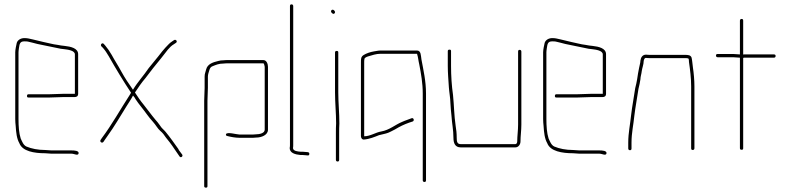

<svg xmlns="http://www.w3.org/2000/svg" viewBox="-20 -689 3632 882"><path d="M187 0C155 0 124 -6 101 -16C87 -23 82 -38 75 -53C67 -78 65 -110 65 -142V-449C65 -454 66 -460 67 -468C70 -487 71 -499 92 -499C98 -499 103 -499 108 -498C120 -495 138 -491 152 -487C187 -479 224 -473 259 -465L276 -463C292 -461 324 -457 324 -439V-258H268C255 -258 220 -256 206 -256H111C106 -256 104 -253 104 -248C104 -243 106 -241 111 -241H206C220 -241 255 -243 268 -243H322C333 -243 339 -248 339 -257V-440C339 -468 304 -475 278 -478L261 -480C255 -481 249 -482 244 -483C224 -485 201 -492 180 -496C165 -499 145 -505 130 -508C114 -511 109 -514 92 -514C75 -514 61 -505 57 -492C55 -483 50 -461 50 -449V-142C50 -131 51 -120 52 -111C54 -79 57 -52 69 -31C83 6 137 15 187 15C198 15 206 17 217 17H309C321 17 338 28 341 16C344 3 321 2 309 2H217C206 2 198 0 187 0Z M780 -505 771 -499C764 -494 758 -490 754 -485C743 -474 736 -466 725 -453L707 -430C694 -415 676 -391 663 -376C641 -343 612 -312 591 -277C590 -277 590 -277 590 -278C571 -305 554 -330 537 -361C522 -389 507 -411 493 -437C482 -456 476 -464 464 -479L457 -487C450 -495 440 -485 445 -477L453 -469C465 -455 469 -448 480 -430C511 -375 548 -314 582 -263C580 -260 578 -257 576 -253C533 -187 494 -116 448 -55L442 -46C437 -38 448 -29 455 -37L461 -46C464 -51 469 -58 475 -66C504 -106 532 -154 560 -199C569 -214 582 -232 591 -250C596 -245 600 -239 603 -233C611 -221 619 -210 628 -199C649 -173 661 -153 683 -129C695 -116 705 -97 716 -88C728 -78 734 -69 743 -56L759 -36C776 -14 789 8 805 30C811 38 822 29 817 21C812 14 807 7 802 1C802 0 801 -2 799 -5C781 -30 761 -59 741 -83C732 -94 723 -99 714 -114C708 -123 701 -131 694 -139C673 -164 661 -182 640 -208C625 -226 613 -244 600 -264C615 -287 630 -309 648 -330C672 -362 694 -390 719 -420L737 -443C742 -450 747 -456 751 -461C760 -471 767 -479 779 -486L788 -492C797 -497 789 -510 780 -505Z M935 -286V-337C935 -342 936 -347 937 -351C942 -365 942 -380 957 -385C972 -391 985 -397 1006 -397C1014 -398 1020 -398 1025 -398H1190C1193 -398 1196 -384 1196 -382V-93C1196 -77 1172 -72 1156 -72C1147 -71 1140 -71 1133 -71H1080C1068 -71 1021 -85 1018 -72C1017 -67 1020 -65 1025 -64C1040 -60 1062 -56 1080 -56H1133C1140 -56 1148 -56 1156 -57C1182 -57 1211 -69 1211 -93V-382C1211 -396 1204 -413 1190 -413H1025C1020 -413 1014 -413 1006 -412C997 -412 990 -411 983 -409C958 -403 933 -395 927 -370L923 -356C921 -351 920 -344 920 -337V-285C920 -272 918 -239 918 -226V166C918 171 921 173 926 173C931 173 933 171 933 166V-226C933 -239 935 -273 935 -286Z M1360 23C1367 23 1375 23 1382 24L1393 25C1398 26 1401 23 1401 18C1401 13 1399 11 1394 10L1383 9C1376 8 1368 8 1361 8C1348 7 1326 5 1326 -9C1327 -14 1327 -19 1327 -24V-661C1327 -666 1324 -669 1319 -669C1314 -669 1312 -666 1312 -661V-24C1312 -19 1312 -15 1311 -11C1309 14 1337 21 1360 23Z M1524 -122C1523 -107 1523 -93 1523 -79V45C1523 50 1526 53 1531 53C1536 53 1538 50 1538 45V-79C1538 -93 1538 -107 1539 -122C1539 -170 1534 -217 1534 -265V-448C1534 -453 1532 -455 1527 -455C1522 -455 1519 -453 1519 -448V-265C1519 -217 1524 -169 1524 -122ZM1503 -631C1507 -627 1512 -622 1517 -628C1522 -634 1517 -639 1514 -642C1506 -649 1496 -639 1503 -631Z M1930 147C1935 147 1937 144 1937 139V-259C1937 -317 1925 -367 1916 -416C1913 -433 1915 -457 1895 -457H1729C1716 -457 1708 -454 1698 -453C1680 -450 1663 -444 1650 -436C1638 -428 1638 -419 1638 -401V-64C1638 -56 1643 -47 1652 -48C1677 -50 1701 -60 1721 -68C1735 -72 1750 -74 1763 -79C1771 -83 1771 -82 1778 -86C1790 -92 1798 -96 1811 -104C1831 -115 1853 -124 1876 -131C1885 -135 1880 -149 1871 -146C1857 -140 1842 -136 1827 -129C1795 -116 1770 -92 1731 -85C1706 -81 1681 -63 1653 -63V-401C1653 -407 1653 -412 1654 -417C1654 -424 1665 -428 1671 -430C1689 -435 1707 -442 1729 -442H1896V-441C1901 -426 1902 -409 1906 -393C1914 -352 1922 -307 1922 -259V139C1922 144 1925 147 1930 147Z M2096 -12H2348C2361 -12 2371 -25 2371 -39C2371 -64 2375 -89 2375 -117V-452C2375 -457 2372 -460 2367 -460C2362 -460 2360 -457 2360 -452V-117C2360 -89 2356 -64 2356 -39C2356 -34 2353 -27 2348 -27H2096C2080 -27 2078 -39 2078 -56C2078 -77 2076 -94 2073 -112C2066 -159 2066 -205 2061 -253C2055 -295 2052 -341 2052 -386V-454C2052 -459 2050 -461 2045 -461C2040 -461 2037 -459 2037 -454V-386C2037 -354 2040 -320 2042 -288C2043 -270 2049 -235 2049 -217L2051 -187C2052 -174 2053 -164 2054 -157C2056 -122 2063 -93 2063 -56C2063 -31 2071 -12 2096 -12Z M2612 0C2580 0 2549 -6 2526 -16C2512 -23 2507 -38 2500 -53C2492 -78 2490 -110 2490 -142V-449C2490 -454 2491 -460 2492 -468C2495 -487 2496 -499 2517 -499C2523 -499 2528 -499 2533 -498C2545 -495 2563 -491 2577 -487C2612 -479 2649 -473 2684 -465L2701 -463C2717 -461 2749 -457 2749 -439V-258H2693C2680 -258 2645 -256 2631 -256H2536C2531 -256 2529 -253 2529 -248C2529 -243 2531 -241 2536 -241H2631C2645 -241 2680 -243 2693 -243H2747C2758 -243 2764 -248 2764 -257V-440C2764 -468 2729 -475 2703 -478L2686 -480C2680 -481 2674 -482 2669 -483C2649 -485 2626 -492 2605 -496C2590 -499 2570 -505 2555 -508C2539 -511 2534 -514 2517 -514C2500 -514 2486 -505 2482 -492C2480 -483 2475 -461 2475 -449V-142C2475 -131 2476 -120 2477 -111C2479 -79 2482 -52 2494 -31C2508 6 2562 15 2612 15C2623 15 2631 17 2642 17H2734C2746 17 2763 28 2766 16C2769 3 2746 2 2734 2H2642C2631 2 2623 0 2612 0Z M2947 -423C2954 -422 2962 -422 2969 -422H3126C3131 -422 3135 -422 3140 -421C3145 -421 3145 -410 3145 -404C3150 -369 3155 -331 3155 -292V-8C3155 -3 3157 0 3162 0C3167 0 3170 -3 3170 -8V-292C3170 -321 3167 -353 3163 -380C3161 -393 3160 -412 3157 -424C3153 -436 3141 -437 3126 -437H2969C2962 -437 2955 -437 2948 -438C2931 -438 2924 -425 2922 -411C2922 -400 2917 -386 2916 -378C2913 -361 2909 -344 2907 -326C2905 -311 2902 -302 2898 -284C2892 -241 2884 -203 2879 -159C2875 -118 2866 -79 2866 -34V-7C2866 -2 2869 1 2874 1C2879 1 2881 -2 2881 -7V-34C2881 -79 2890 -115 2894 -157C2899 -199 2907 -239 2913 -281C2917 -299 2920 -309 2922 -325C2922 -337 2927 -350 2928 -362C2930 -377 2937 -393 2937 -409C2938 -414 2940 -423 2947 -423Z M3348 -441H3277C3272 -441 3269 -439 3269 -434C3269 -429 3272 -426 3277 -426H3348C3358 -426 3370 -424 3379 -424V-8C3379 -3 3382 -1 3387 -1C3392 -1 3394 -3 3394 -8V-423C3395 -423 3396 -423 3397 -424H3535C3540 -424 3543 -427 3543 -432C3543 -437 3540 -439 3535 -439H3396C3395 -438 3395 -438 3394 -438V-594C3394 -599 3392 -602 3387 -602C3382 -602 3379 -599 3379 -594V-439C3370 -439 3358 -441 3348 -441Z"/></svg>

Font: Electronic
Style: UltTh
Weight: 100
Version: Version 1.011